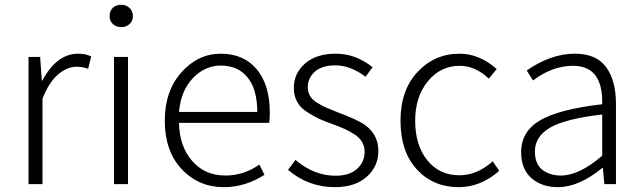

<svg xmlns="http://www.w3.org/2000/svg" viewBox="-20 -772 2688 805"><path d="M99.6 0V-533.2H148.4L155.3 -433.6H157.2Q217.8 -546.9 307.6 -546.9Q339.8 -546.9 362.3 -535.2L349.6 -483.4Q327.1 -492.2 300.8 -492.2Q261.7 -492.2 223.6 -460Q185.5 -427.7 158.2 -358.4V0Z M458 0V-533.2H516.6V0ZM439.5 -704.1Q439.5 -726.6 453.1 -739.3Q466.8 -752 488.3 -752Q508.8 -752 522.9 -738.8Q537.1 -725.6 537.1 -704.1Q537.1 -683.6 522.9 -670.9Q508.8 -658.2 488.3 -658.2Q467.8 -658.2 453.6 -670.9Q439.5 -683.6 439.5 -704.1Z M918.9 12.7Q812.5 12.7 741.7 -63Q670.9 -138.7 670.9 -265.6Q670.9 -390.6 740.7 -468.8Q810.5 -546.9 905.3 -546.9Q1002 -546.9 1056.6 -481.4Q1111.3 -416 1111.3 -298.8Q1111.3 -275.4 1108.4 -256.8H730.5Q732.4 -158.2 785.6 -97.2Q838.9 -36.1 924.8 -36.1Q1002.9 -36.1 1067.4 -82L1088.9 -39.1Q1007.8 12.7 918.9 12.7ZM730.5 -302.7H1058.6Q1058.6 -397.5 1018.1 -447.3Q977.5 -497.1 906.2 -497.1Q838.9 -497.1 788.6 -444.3Q738.3 -391.6 730.5 -302.7Z M1383.8 12.7Q1273.4 12.7 1187.5 -59.6L1218.8 -101.6Q1296.9 -35.2 1386.7 -35.2Q1445.3 -35.2 1477.1 -64Q1508.8 -92.8 1508.8 -135.7Q1508.8 -158.2 1498 -176.8Q1487.3 -195.3 1465.8 -209Q1444.3 -222.7 1425.8 -231Q1407.2 -239.3 1378.9 -250Q1339.8 -263.7 1317.9 -273.9Q1295.9 -284.2 1267.6 -302.2Q1239.3 -320.3 1225.6 -345.7Q1211.9 -371.1 1211.9 -403.3Q1211.9 -464.8 1259.3 -505.9Q1306.6 -546.9 1387.7 -546.9Q1471.7 -546.9 1542 -490.2L1512.7 -450.2Q1449.2 -498 1385.7 -498Q1330.1 -498 1300.3 -471.7Q1270.5 -445.3 1270.5 -406.2Q1270.5 -385.7 1279.8 -369.6Q1289.1 -353.5 1311 -340.3Q1333 -327.1 1347.7 -320.8Q1362.3 -314.5 1394.5 -301.8Q1483.4 -268.6 1512.7 -246.1Q1566.4 -206.1 1566.4 -138.7Q1566.4 -74.2 1517.6 -30.8Q1468.8 12.7 1383.8 12.7Z M1903.3 12.7Q1795.9 12.7 1727.5 -62Q1659.2 -136.7 1659.2 -265.6Q1659.2 -394.5 1731 -470.7Q1802.7 -546.9 1906.2 -546.9Q1990.2 -546.9 2062.5 -482.4L2029.3 -442.4Q1972.7 -496.1 1907.2 -496.1Q1827.1 -496.1 1773.9 -431.2Q1720.7 -366.2 1720.7 -265.6Q1720.7 -163.1 1771.5 -100.1Q1822.3 -37.1 1906.2 -37.1Q1980.5 -37.1 2045.9 -95.7L2073.2 -55.7Q1995.1 12.7 1903.3 12.7Z M2319.3 12.7Q2252 12.7 2208.5 -24.9Q2165 -62.5 2165 -133.8Q2165 -221.7 2245.6 -268.1Q2326.2 -314.5 2504.9 -335Q2508.8 -496.1 2382.8 -496.1Q2295.9 -496.1 2214.8 -434.6L2188.5 -476.6Q2290 -546.9 2390.6 -546.9Q2480.5 -546.9 2521.5 -490.2Q2562.5 -433.6 2562.5 -337.9V0H2513.7L2507.8 -68.4H2505.9Q2407.2 12.7 2319.3 12.7ZM2332 -36.1Q2408.2 -36.1 2504.9 -119.1V-292Q2351.6 -274.4 2287.1 -237.3Q2222.7 -200.2 2222.7 -136.7Q2222.7 -85 2253.4 -60.5Q2284.2 -36.1 2332 -36.1Z"/></svg>

Font: Bpmf Zihi Sans Light
Style: Light
Weight: 300
Foundry: But Ko
Version: Version 1.320